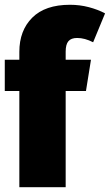

<svg xmlns="http://www.w3.org/2000/svg" viewBox="-21 -784 460 804"><path d="M254 -568V-534H360L339 -403H254V0H60V-403H-1V-534H60V-567Q60 -656 114 -710Q168 -764 272 -764Q313 -764 351 -754Q389 -744 419 -728L369 -607Q334 -625 302 -625Q277 -625 265.5 -611.5Q254 -598 254 -568Z"/></svg>

Font: Fira Sans Condensed Black
Style: Regular
Weight: 900
Width: 3
Designer: Carrois Corporate & Edenspiekermann AG
Foundry: Carrois Corporate GbR & Edenspiekermann AG
Version: Version 4.203